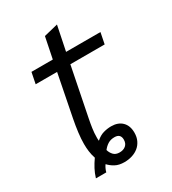

<svg xmlns="http://www.w3.org/2000/svg" viewBox="-203 -755 955 1065"><g transform="rotate(-30 275.0 -222.5)"><path d="M202.1 -418.9H64.9L79.1 -490.2H215.8L243.2 -625L333 -647L300.8 -490.2H521L506.8 -418.9H287.1L225.1 -108.4Q219.2 -79.6 215.1 -50.8Q210.9 -22 210.9 4.9Q210.9 10.3 210.9 15.6Q210.9 21 211.9 27.8Q235.8 6.3 260.7 -0.7Q285.6 -7.8 310.1 -7.8Q354.5 -7.8 379.9 17.3Q405.3 42.5 405.3 86.9Q405.3 115.2 395 136.7Q384.8 158.2 367.2 172.6Q349.6 187 326.2 194.3Q302.7 201.7 276.4 201.7Q241.7 201.7 218.3 189Q194.8 176.3 179.2 158.7Q173.8 165.5 168.5 176.3Q163.1 187 159.7 200.2H93.3Q102.5 170.4 115 147Q127.4 123.5 145.5 97.7Q137.2 72.8 134.3 49.8Q131.3 26.9 131.3 2Q131.3 -30.3 136.2 -69.6Q141.1 -108.9 149.4 -151.4ZM222.7 93.3Q228 112.8 241.5 127.2Q254.9 141.6 279.8 141.6Q304.7 141.6 319.8 128.4Q335 115.2 335 91.3Q335 73.2 325.7 63.5Q316.4 53.7 295.9 53.7Q272 53.7 254.6 64.2Q237.3 74.7 222.7 93.3Z"/></g></svg>

Font: Code New Roman
Style: Italic
Weight: 400
Italic angle: -11°
Monospace: yes
Designer: Sam Radian
Foundry: Code New Roman
Version: Version 1.508 October 19, 2014